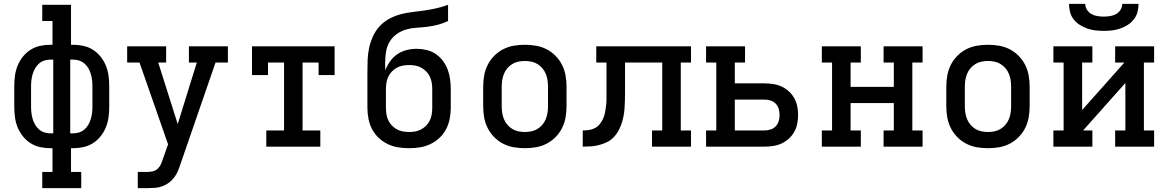

<svg xmlns="http://www.w3.org/2000/svg" viewBox="-20 -760 6040 995"><path d="M199 215V131H252V8H240Q213 8 186.5 2Q160 -4 137.5 -18.5Q115 -33 98 -54.5Q81 -76 71 -101Q61 -126 57.5 -152.5Q54 -179 54 -206V-314Q54 -341 57.5 -367.5Q61 -394 71 -419Q81 -444 98 -465.5Q115 -487 137.5 -501.5Q160 -516 186.5 -522Q213 -528 240 -528H252V-651H199V-735H348V-528H360Q387 -528 413.5 -522Q440 -516 462.5 -501.5Q485 -487 502 -465.5Q519 -444 529 -419Q539 -394 542.5 -367.5Q546 -341 546 -314V-206Q546 -179 542.5 -152.5Q539 -126 529 -101Q519 -76 502 -54.5Q485 -33 462.5 -18.5Q440 -4 413.5 2Q387 8 360 8H348V131H401V215ZM240 -69H256V-451H240Q224 -451 209 -446Q194 -441 182 -430.5Q170 -420 162 -406Q154 -392 149.5 -377Q145 -362 143 -346Q141 -330 141 -314V-206Q141 -190 143 -174Q145 -158 149.5 -143Q154 -128 162 -114Q170 -100 182 -89.5Q194 -79 209 -74Q224 -69 240 -69ZM344 -69H360Q376 -69 391 -74Q406 -79 418 -89.5Q430 -100 438 -114Q446 -128 450.5 -143Q455 -158 457 -174Q459 -190 459 -206V-314Q459 -330 457 -346Q455 -362 450.5 -377Q446 -392 438 -406Q430 -420 418 -430.5Q406 -441 391 -446Q376 -451 360 -451H344Z M694 215V131H744Q759 131 773 127.5Q787 124 797.5 114Q808 104 814 91Q820 78 824 64L851 -12L703 -436H639V-520H841V-436H800L901 -117L1000 -436H959V-520H1161V-436H1097L915 91Q909 110 901.5 127.5Q894 145 882 160.5Q870 176 854.5 187.5Q839 199 820.5 205.5Q802 212 783 213.5Q764 215 744 215Z M1360 0V-84H1452V-436H1369V-371H1286V-520H1714V-371H1631V-436H1548V-84H1640V0Z M2100 8Q2071 8 2043 3.5Q2015 -1 1989 -13.5Q1963 -26 1942 -46Q1921 -66 1908 -91Q1895 -116 1889.5 -144.5Q1884 -173 1884 -202V-383Q1884 -415 1885 -447Q1886 -479 1892.5 -510Q1899 -541 1912 -570Q1925 -599 1946 -622.5Q1967 -646 1995 -661.5Q2023 -677 2054 -685.5Q2085 -694 2116.5 -697.5Q2148 -701 2179 -705.5Q2210 -710 2241 -717Q2272 -724 2302 -735V-651Q2277 -639 2250 -632Q2223 -625 2195.5 -621.5Q2168 -618 2140.5 -616.5Q2113 -615 2086 -607.5Q2059 -600 2036 -583.5Q2013 -567 1999 -543.5Q1985 -520 1980.5 -492Q1976 -464 1976 -437Q1976 -426 1976 -416Q1976 -406 1977 -396Q1986 -420 2001.5 -442Q2017 -464 2039 -479Q2061 -494 2087 -500.5Q2113 -507 2139 -507Q2165 -507 2190.5 -501Q2216 -495 2237.5 -480.5Q2259 -466 2275 -445Q2291 -424 2300 -399.5Q2309 -375 2312.5 -349Q2316 -323 2316 -297V-202Q2316 -173 2310.5 -144.5Q2305 -116 2292 -91Q2279 -66 2258 -46Q2237 -26 2211 -13.5Q2185 -1 2157 3.5Q2129 8 2100 8ZM2100 -76Q2117 -76 2133 -79Q2149 -82 2163.5 -90Q2178 -98 2189.5 -110Q2201 -122 2208 -137Q2215 -152 2217.5 -168.5Q2220 -185 2220 -202V-297Q2220 -314 2217.5 -330.5Q2215 -347 2208 -362Q2201 -377 2189.5 -389Q2178 -401 2163.5 -409Q2149 -417 2133 -420Q2117 -423 2100 -423Q2084 -423 2067.5 -420Q2051 -417 2036.5 -409Q2022 -401 2010.5 -389Q1999 -377 1992 -362Q1985 -347 1982.5 -330.5Q1980 -314 1980 -298V-202Q1980 -185 1982.5 -168.5Q1985 -152 1992 -137Q1999 -122 2010.5 -110Q2022 -98 2036.5 -90Q2051 -82 2067 -79Q2083 -76 2100 -76Z M2700 8Q2671 8 2642 3Q2613 -2 2587 -15.5Q2561 -29 2540.5 -50Q2520 -71 2507 -97Q2494 -123 2489 -152Q2484 -181 2484 -210V-310Q2484 -339 2489 -368Q2494 -397 2507 -423Q2520 -449 2540.5 -470Q2561 -491 2587 -504.5Q2613 -518 2642 -523Q2671 -528 2700 -528Q2729 -528 2758 -523Q2787 -518 2813 -504.5Q2839 -491 2859.5 -470Q2880 -449 2893 -423Q2906 -397 2911 -368Q2916 -339 2916 -310V-210Q2916 -181 2911 -152Q2906 -123 2893 -97Q2880 -71 2859.5 -50Q2839 -29 2813 -15.5Q2787 -2 2758 3Q2729 8 2700 8ZM2700 -76Q2717 -76 2734 -79.5Q2751 -83 2765.5 -92Q2780 -101 2791 -114Q2802 -127 2808.5 -143Q2815 -159 2817.5 -176Q2820 -193 2820 -210V-310Q2820 -327 2817.5 -344Q2815 -361 2808.5 -377Q2802 -393 2791 -406Q2780 -419 2765.5 -428Q2751 -437 2734 -440.5Q2717 -444 2700 -444Q2683 -444 2666 -440.5Q2649 -437 2634.5 -428Q2620 -419 2609 -406Q2598 -393 2591.5 -377Q2585 -361 2582.5 -344Q2580 -327 2580 -310V-210Q2580 -193 2582.5 -176Q2585 -159 2591.5 -143Q2598 -127 2609 -114Q2620 -101 2634.5 -92Q2649 -83 2666 -79.5Q2683 -76 2700 -76Z M3359 0V-84H3412V-436H3219V-281Q3219 -260 3218.5 -239Q3218 -218 3216.5 -197.5Q3215 -177 3211 -156.5Q3207 -136 3200 -116Q3193 -96 3182.5 -78Q3172 -60 3157 -45.5Q3142 -31 3122.5 -22Q3103 -13 3083 -8Q3063 -3 3042 -1.5Q3021 0 3000 0V-84Q3017 -84 3033.5 -86.5Q3050 -89 3064.5 -97Q3079 -105 3089.5 -118.5Q3100 -132 3106.5 -147.5Q3113 -163 3116 -179.5Q3119 -196 3121 -212.5Q3123 -229 3123 -245.5Q3123 -262 3123 -279V-436H3070V-520H3561V-436H3508V-84H3561V0Z M3639 0V-84H3692V-436H3639V-520H3841V-436H3788V-328H3942Q3964 -328 3987 -324.5Q4010 -321 4030.5 -311.5Q4051 -302 4068 -286.5Q4085 -271 4096 -251.5Q4107 -232 4111.5 -209.5Q4116 -187 4116 -164Q4116 -141 4111.5 -118.5Q4107 -96 4096 -76.5Q4085 -57 4068 -41.5Q4051 -26 4030.5 -16.5Q4010 -7 3987 -3.5Q3964 0 3942 0ZM3942 -84Q3958 -84 3973.5 -89Q3989 -94 4000 -105.5Q4011 -117 4015.5 -132.5Q4020 -148 4020 -164Q4020 -180 4015.5 -195.5Q4011 -211 4000 -222.5Q3989 -234 3973.5 -239Q3958 -244 3942 -244H3788V-84Z M4239 0V-84H4292V-436H4239V-520H4441V-436H4388V-310H4612V-436H4559V-520H4761V-436H4708V-84H4761V0H4559V-84H4612V-226H4388V-84H4441V0Z M5100 8Q5071 8 5042 3Q5013 -2 4987 -15.5Q4961 -29 4940.5 -50Q4920 -71 4907 -97Q4894 -123 4889 -152Q4884 -181 4884 -210V-310Q4884 -339 4889 -368Q4894 -397 4907 -423Q4920 -449 4940.5 -470Q4961 -491 4987 -504.5Q5013 -518 5042 -523Q5071 -528 5100 -528Q5129 -528 5158 -523Q5187 -518 5213 -504.5Q5239 -491 5259.5 -470Q5280 -449 5293 -423Q5306 -397 5311 -368Q5316 -339 5316 -310V-210Q5316 -181 5311 -152Q5306 -123 5293 -97Q5280 -71 5259.5 -50Q5239 -29 5213 -15.5Q5187 -2 5158 3Q5129 8 5100 8ZM5100 -76Q5117 -76 5134 -79.5Q5151 -83 5165.5 -92Q5180 -101 5191 -114Q5202 -127 5208.5 -143Q5215 -159 5217.5 -176Q5220 -193 5220 -210V-310Q5220 -327 5217.5 -344Q5215 -361 5208.5 -377Q5202 -393 5191 -406Q5180 -419 5165.5 -428Q5151 -437 5134 -440.5Q5117 -444 5100 -444Q5083 -444 5066 -440.5Q5049 -437 5034.5 -428Q5020 -419 5009 -406Q4998 -393 4991.5 -377Q4985 -361 4982.5 -344Q4980 -327 4980 -310V-210Q4980 -193 4982.5 -176Q4985 -159 4991.5 -143Q4998 -127 5009 -114Q5020 -101 5034.5 -92Q5049 -83 5066 -79.5Q5083 -76 5100 -76Z M5439 0V-84H5492V-436H5439V-520H5641V-436H5588V-190L5807 -436H5759V-520H5961V-436H5908V-84H5961V0H5759V-84H5812V-330L5593 -84H5641V0ZM5700 -600Q5678 -600 5656.5 -602.5Q5635 -605 5615 -612Q5595 -619 5576.5 -630.5Q5558 -642 5544.5 -659Q5531 -676 5525.5 -697Q5520 -718 5520 -740H5604Q5604 -724 5613 -709.5Q5622 -695 5636.5 -687Q5651 -679 5667.5 -676.5Q5684 -674 5700 -674Q5716 -674 5732.5 -676.5Q5749 -679 5763.5 -687Q5778 -695 5787 -709.5Q5796 -724 5796 -740H5880Q5880 -718 5874.5 -697Q5869 -676 5855.5 -659Q5842 -642 5823.5 -630.5Q5805 -619 5785 -612Q5765 -605 5743.5 -602.5Q5722 -600 5700 -600Z"/></svg>

Font: Iosevka HT Medium Extended
Style: Regular
Weight: 500
Width: 7
Monospace: yes
Designer: Belleve Invis
Foundry: Belleve Invis
Version: Version 32.3.0; ttfautohint (v1.8.4)